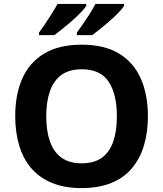

<svg xmlns="http://www.w3.org/2000/svg" viewBox="-20 -954 836 984"><path d="M738 -358Q738 -275 717.5 -207.5Q697 -140 655.5 -91Q614 -42 549.5 -16Q485 10 398 10Q311 10 246.5 -16.5Q182 -43 140.5 -91.5Q99 -140 78.5 -208Q58 -276 58 -359Q58 -470 94.5 -552Q131 -634 206.5 -679.5Q282 -725 399 -725Q515 -725 590 -679.5Q665 -634 701.5 -551.5Q738 -469 738 -358ZM217 -358Q217 -283 236 -229Q255 -175 295 -146Q335 -117 398 -117Q463 -117 502.5 -146Q542 -175 560.5 -229Q579 -283 579 -358Q579 -471 537 -535Q495 -599 399 -599Q335 -599 295 -570Q255 -541 236 -487Q217 -433 217 -358ZM616 -924Q608 -911 589 -891Q570 -871 545 -849Q520 -827 495.5 -807.5Q471 -788 453 -774H374V-787Q388 -806 406 -832Q424 -858 441 -885Q458 -912 469 -934H616ZM422 -924Q414 -911 395 -891Q376 -871 351 -849Q326 -827 301.5 -807.5Q277 -788 259 -774H180V-787Q194 -806 211.5 -832Q229 -858 246 -885Q263 -912 275 -934H422Z"/></svg>

Font: Noto Sans Kannada
Style: Regular
Weight: 400
Designer: Jelle Bosma - Monotype Design Team
Foundry: Monotype Imaging Inc.
Version: Version 2.003